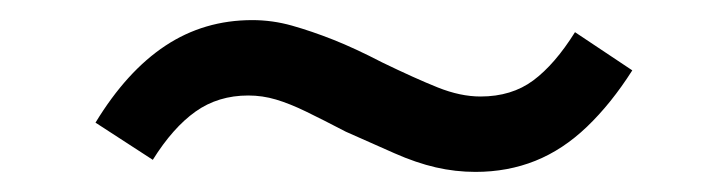

<svg xmlns="http://www.w3.org/2000/svg" viewBox="-20 -382 711 191"><path d="M453 -211Q433 -211 413.5 -215.5Q394 -220 372.5 -229.5Q351 -239 324 -251Q301 -263 284.5 -271Q268 -279 254.5 -283Q241 -287 227 -287Q197 -287 174.5 -271Q152 -255 132 -223L75 -260Q106 -311 144.5 -336.5Q183 -362 231 -362Q251 -362 270.5 -356.5Q290 -351 311.5 -342.5Q333 -334 360 -320Q393 -304 415.5 -295Q438 -286 458 -286Q489 -286 510.5 -302Q532 -318 552 -350L609 -312Q588 -279 564 -256Q540 -233 512.5 -222Q485 -211 453 -211Z"/></svg>

Font: Nunito Sans 10pt SemiExpanded SemiBold
Style: Italic
Weight: 600
Width: 6
Italic angle: -9°
Designer: Vernon Adams
Foundry: Vernon Adams
Version: Version 3.101;gftools[0.9.27]